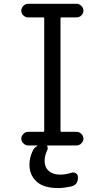

<svg xmlns="http://www.w3.org/2000/svg" viewBox="-20 -750 540 990"><path d="M203.1 -70.3Q208 -70.3 208 -75.2V-655.3Q208 -660.2 203.1 -660.2H125Q111.3 -660.2 100.6 -670.4Q89.8 -680.7 89.8 -694.8Q89.8 -709 100.6 -719.7Q111.3 -730.5 125 -730.5H375Q388.7 -730.5 399.4 -719.7Q410.2 -709 410.2 -694.8Q410.2 -680.7 399.4 -670.4Q388.7 -660.2 375 -660.2H296.9Q292 -660.2 292 -655.3V-75.2Q292 -70.3 296.9 -70.3H375Q388.7 -70.3 399.4 -59.6Q410.2 -48.8 410.2 -35.2Q410.2 -21.5 399.4 -10.7Q388.7 0 375 0H225.6Q221.7 0 223.6 3.9Q228.5 14.6 223.6 24.4Q210 52.7 210 80.1Q210 112.3 231.4 131.3Q252.9 150.4 290 150.4Q319.3 150.4 348.6 140.6Q360.4 136.7 371.1 143.6Q381.8 150.4 381.8 163.1V166Q381.8 203.1 348.6 210.9Q308.6 219.7 280.3 219.7Q204.1 219.7 168 185.5Q131.8 151.4 131.8 99.6Q131.8 61.5 149.4 26.4Q156.2 10.7 172.9 2Q174.8 0 172.9 0H125Q111.3 0 100.6 -10.7Q89.8 -21.5 89.8 -35.2Q89.8 -48.8 100.6 -59.6Q111.3 -70.3 125 -70.3Z"/></svg>

Font: Rounded-L Mgen+ 2m regular
Style: Regular
Weight: 400
Designer: [Source Han Sans]
Ryoko NISHIZUKA  (kana & ideographs); Paul D. Hunt (Latin, Greek & Cyrillic); Wenlong ZHANG  (bopomofo
Version: Version 1.059.20150602